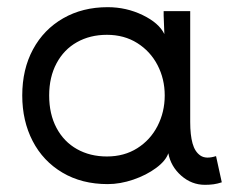

<svg xmlns="http://www.w3.org/2000/svg" viewBox="-20 -501 650 535"><path d="M439 -235Q439 -281 419 -319.5Q399 -358 362.5 -381Q326 -404 278 -404Q231 -404 194.5 -383.5Q158 -363 137.5 -324.5Q117 -286 117 -235Q117 -183 137.5 -144.5Q158 -106 194.5 -85.5Q231 -65 278 -65Q326 -65 362.5 -88Q399 -111 419 -150Q439 -189 439 -235ZM280 -481Q332 -481 377.5 -459Q423 -437 438 -406L436 -458V-470H510V-161Q510 -125 516.5 -101.5Q523 -78 538.5 -67.5Q554 -57 582 -66L598 7Q586 11 575 12.5Q564 14 551 14Q514 14 485 -11.5Q456 -37 449 -74Q442 -53 415 -33Q388 -13 351.5 -0.5Q315 12 280 12Q208 12 154 -20Q100 -52 71 -108Q42 -164 42 -235Q42 -308 72 -363.5Q102 -419 156 -450Q210 -481 280 -481Z"/></svg>

Font: Kreadon
Style: Regular
Weight: 400
Designer: kohakuno
Foundry: StudioGnu
Version: Version 1.000;Glyphs 3.1.2 (3151)